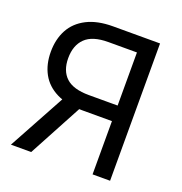

<svg xmlns="http://www.w3.org/2000/svg" viewBox="-131 -842 905 956"><g transform="rotate(20 322.0 -364.0)"><path d="M462.9 0V-646H311.5Q228 -646 189.5 -608.4Q150.9 -570.8 150.9 -502.9Q150.9 -436 189.2 -400.4Q227.5 -364.7 310.5 -364.7H503.9V-282.2H306.2Q223.6 -282.2 168.2 -309.8Q112.8 -337.4 85.7 -387Q58.6 -436.5 58.6 -502.9Q58.6 -569.3 85.7 -619.9Q112.8 -670.4 168.5 -699Q224.1 -727.5 306.6 -727.5H555.7V0ZM30.3 0 209 -327.6H313.5L137.7 0Z"/></g></svg>

Font: Inter RS Variable
Style: Regular
Weight: 400
Designer: Rasmus Andersson (customised by Maria Ramos and Noel Pretorius)
Foundry: rsms
Version: Version 3.001;Glyphs 3.2.3 (3260)